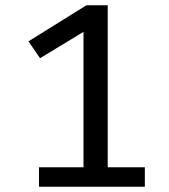

<svg xmlns="http://www.w3.org/2000/svg" viewBox="-20 -709 640 729"><path d="M297 -588 132 -488 88 -552 308 -689H389V-74H530V0H128V-74H297Z"/></svg>

Font: Wlorlttqgufhjawjgtejqphaquk
Style: Regular
Weight: 400
Monospace: yes
Designer: Carrois Corporate & Edenspiekermann
Foundry: Carrois Corporate GbR & Edenspiekermann AG
Version: Version 2.001